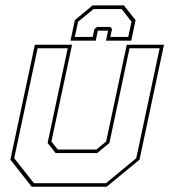

<svg xmlns="http://www.w3.org/2000/svg" viewBox="-20 -710 644 730"><path d="M100.5 0 19.5 -103 112.5 -540H254L175.5 -172L199.5 -141.5H346.5L383.5 -172L462 -540H603.5L510.5 -103L385.5 0ZM109 -13.5H383L498 -108.5L587 -526.5H472.5L396 -166.5L349.5 -128H191.5L161 -166.5L237.5 -526.5H123L34 -108.5ZM451 -689.5 495.5 -633.5 479 -555.5H383L391 -593.5H352L344 -555.5H248L264.5 -633.5L332 -689.5ZM442.5 -675.5H335.5L277 -627.5L264.5 -569.5H332.5L339 -599.5L349 -607.5H400L406 -599.5L399.5 -569.5H467.5L480 -627.5Z"/></svg>

Font: Tourney Thin
Style: Italic
Weight: 100
Italic angle: -12°
Designer: Tyler Finck
Foundry: Etcetera Type Co
Version: Version 1.015